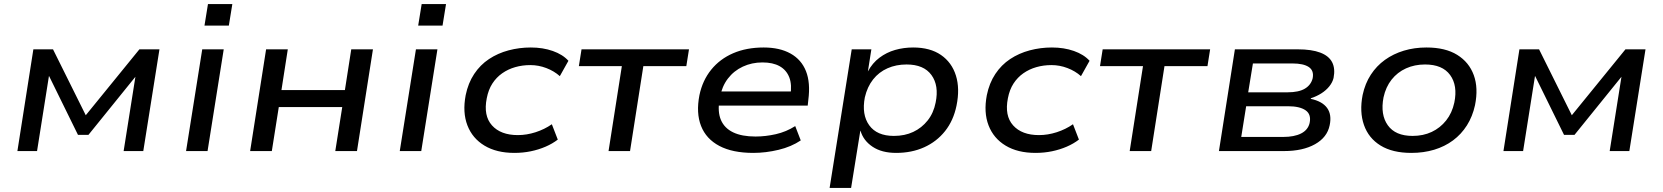

<svg xmlns="http://www.w3.org/2000/svg" viewBox="-20 -738 8123 938"><path d="M65 0 143 -497H239L399 -175L661 -497H759L680 0H584L642 -366H644L412 -79H361L220 -366H219L161 0Z M979 -613 996 -718H1115L1098 -613ZM889 0 968 -497H1073L994 0Z M1202 0 1280 -497H1386L1355 -298H1665L1696 -497H1802L1724 0H1618L1652 -215H1342L1308 0Z M2023 -613 2040 -718H2159L2142 -613ZM1933 0 2012 -497H2117L2038 0Z M2493 9Q2406 9 2347 -26.5Q2288 -62 2263.5 -125.5Q2239 -189 2255 -273Q2267 -332 2296.5 -376.5Q2326 -421 2369 -449.5Q2412 -478 2464.5 -492Q2517 -506 2573 -506Q2632 -506 2680.5 -489Q2729 -472 2757 -441L2715 -366Q2687 -391 2649 -405.5Q2611 -420 2571 -420Q2532 -420 2497 -410Q2462 -400 2433.5 -380Q2405 -360 2385.5 -330Q2366 -300 2358 -258Q2341 -173 2383.5 -125.5Q2426 -78 2510 -78Q2553 -78 2596.5 -92Q2640 -106 2676 -131L2705 -56Q2679 -36 2645.5 -21.5Q2612 -7 2573.5 1Q2535 9 2493 9Z M2953 0 3018 -415H2808L2821 -497H3346L3333 -415H3123L3058 0Z M3660 9Q3559 9 3494.5 -25Q3430 -59 3405 -122.5Q3380 -186 3397 -273Q3412 -345 3454.5 -397.5Q3497 -450 3562 -478Q3627 -506 3711 -506Q3789 -506 3842 -476.5Q3895 -447 3917.5 -390.5Q3940 -334 3929 -250L3926 -222H3469L3479 -291H3866L3841 -269Q3850 -324 3836 -360Q3822 -396 3789 -414.5Q3756 -433 3705 -433Q3653 -433 3609 -412.5Q3565 -392 3536 -354Q3507 -316 3497 -262L3495 -251Q3485 -192 3502 -152Q3519 -112 3561.5 -91.5Q3604 -71 3671 -71Q3720 -71 3770.5 -82.5Q3821 -94 3865 -122L3892 -52Q3846 -21 3783.5 -6Q3721 9 3660 9Z M4033 180 4141 -497H4237L4220 -389Q4242 -430 4276.5 -456Q4311 -482 4353 -494Q4395 -506 4441 -506Q4524 -506 4577 -469.5Q4630 -433 4650 -369Q4670 -305 4653 -222Q4638 -149 4597 -97.5Q4556 -46 4495 -18.5Q4434 9 4358 9Q4288 9 4243 -21Q4198 -51 4184 -99H4183L4138 180ZM4347 -74Q4400 -74 4441.5 -93.5Q4483 -113 4512 -149.5Q4541 -186 4551 -237Q4568 -320 4530.5 -371.5Q4493 -423 4409 -423Q4358 -423 4316 -404.5Q4274 -386 4245.5 -350Q4217 -314 4205 -262Q4189 -178 4226.5 -126Q4264 -74 4347 -74Z M5039 9Q4952 9 4893 -26.5Q4834 -62 4809.5 -125.5Q4785 -189 4801 -273Q4813 -332 4842.5 -376.5Q4872 -421 4915 -449.5Q4958 -478 5010.5 -492Q5063 -506 5119 -506Q5178 -506 5226.5 -489Q5275 -472 5303 -441L5261 -366Q5233 -391 5195 -405.5Q5157 -420 5117 -420Q5078 -420 5043 -410Q5008 -400 4979.5 -380Q4951 -360 4931.5 -330Q4912 -300 4904 -258Q4887 -173 4929.5 -125.5Q4972 -78 5056 -78Q5099 -78 5142.5 -92Q5186 -106 5222 -131L5251 -56Q5225 -36 5191.5 -21.5Q5158 -7 5119.5 1Q5081 9 5039 9Z M5499 0 5564 -415H5354L5367 -497H5892L5879 -415H5669L5604 0Z M5935 0 6013 -497H6320Q6388 -497 6430 -481Q6472 -465 6488 -434Q6504 -403 6495 -357Q6490 -336 6474.5 -316.5Q6459 -297 6435.5 -282Q6412 -267 6384 -258V-255Q6440 -243 6463.5 -210.5Q6487 -178 6476 -126Q6464 -67 6404.5 -33.5Q6345 0 6253 0ZM6044 -69H6249Q6303 -69 6336.5 -86Q6370 -103 6378 -137Q6387 -179 6358.5 -199Q6330 -219 6272 -219H6068ZM6078 -287H6270Q6325 -287 6355 -305Q6385 -323 6393 -356Q6400 -393 6374 -410.5Q6348 -428 6294 -428H6101Z M6875 9Q6783 9 6724.5 -27Q6666 -63 6643.5 -127.5Q6621 -192 6637 -274Q6649 -330 6677 -373Q6705 -416 6746 -445.5Q6787 -475 6838.5 -490.5Q6890 -506 6949 -506Q7041 -506 7099 -470Q7157 -434 7180 -371Q7203 -308 7186 -224Q7174 -169 7146.5 -125.5Q7119 -82 7078.5 -52Q7038 -22 6986.5 -6.5Q6935 9 6875 9ZM6881 -74Q6933 -74 6974.5 -93.5Q7016 -113 7045 -149.5Q7074 -186 7085 -237Q7102 -320 7064.5 -371.5Q7027 -423 6942 -423Q6891 -423 6849 -404Q6807 -385 6778.5 -349Q6750 -313 6739 -262Q6723 -178 6760 -126Q6797 -74 6881 -74Z M7325 0 7403 -497H7499L7659 -175L7921 -497H8019L7940 0H7844L7902 -366H7904L7672 -79H7621L7480 -366H7479L7421 0Z"/></svg>

Font: Nunito Sans 7pt SemiExpanded Medium
Style: Italic
Weight: 500
Width: 6
Italic angle: -9°
Designer: Vernon Adams
Foundry: Vernon Adams
Version: Version 3.101;gftools[0.9.27]